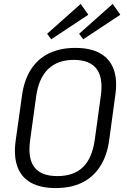

<svg xmlns="http://www.w3.org/2000/svg" viewBox="-20 -951 645 978"><path d="M264 7Q187 7 137.5 -20.5Q88 -48 68.5 -102.5Q49 -157 60 -236L92 -464Q103 -544 138 -598Q173 -652 230 -679.5Q287 -707 364 -707Q441 -707 490 -679.5Q539 -652 559 -598Q579 -544 567 -464L536 -236Q525 -157 489.5 -102.5Q454 -48 397.5 -20.5Q341 7 264 7ZM272 -54Q356 -54 403 -100Q450 -146 463 -241L493 -459Q507 -553 472.5 -599.5Q438 -646 356 -646Q274 -646 225.5 -599.5Q177 -553 164 -459L134 -241Q120 -146 154.5 -100Q189 -54 272 -54ZM430 -876 241 -751 220 -779 391 -931ZM593 -876 404 -751 383 -779 554 -931Z"/></svg>

Font: Pathway Extreme SemiCondensed Light
Style: Italic
Weight: 300
Width: 4
Italic angle: -8°
Version: Version 1.001;gftools[0.9.26]